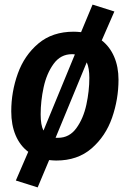

<svg xmlns="http://www.w3.org/2000/svg" viewBox="-20 -683 566 836"><path d="M496 -336Q496 -251 468 -170.5Q440 -90 379 -37Q318 16 225 16Q214 16 194 14L144 133L49 103L103 -22Q67 -49 48 -94Q29 -139 29 -198Q29 -283 57.5 -362.5Q86 -442 147 -493.5Q208 -545 301 -545Q313 -545 333 -543L383 -663L478 -633L423 -507Q458 -480 477 -436Q496 -392 496 -336ZM157 -185Q157 -139 169 -115L170 -116L306 -446Q302 -447 293 -447Q244 -447 213.5 -405Q183 -363 170 -303Q157 -243 157 -185ZM369 -344Q369 -386 358 -411L357 -410L222 -83H233Q282 -83 312.5 -125Q343 -167 356 -227Q369 -287 369 -344Z"/></svg>

Font: Fira Sans Condensed SemiBold
Style: Italic
Weight: 600
Width: 3
Italic angle: -8°
Designer: bBox Type GmbH & Carrois Corporate GbR & Edenspiekermann AG
Foundry: bBox Type GmbH & Carrois Corporate GbR & Edenspiekermann AG
Version: Version 4.301